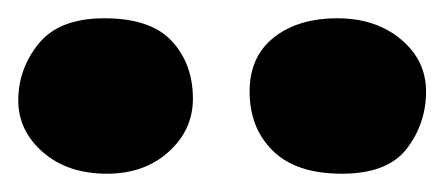

<svg xmlns="http://www.w3.org/2000/svg" viewBox="-93 -696 486 210"><path d="M281 -506Q231 -506 205.5 -531Q180 -556 180 -596Q180 -634 206.5 -655Q233 -676 276 -676Q318 -676 345.5 -653Q373 -630 373 -596Q373 -561 352 -533.5Q331 -506 281 -506ZM24 -506Q-19 -506 -46 -529.5Q-73 -553 -73 -586Q-73 -621 -50.5 -648.5Q-28 -676 21 -676Q72 -676 95 -651Q118 -626 118 -588Q118 -554 91.5 -530Q65 -506 24 -506Z"/></svg>

Font: Vollkorn Black
Style: Regular
Weight: 900
Designer: Friedrich Althausen
Foundry: Friedrich Althausen
Version: Version 5.000